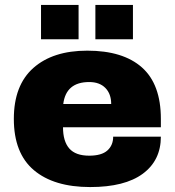

<svg xmlns="http://www.w3.org/2000/svg" viewBox="-20 -745 707 777"><path d="M36 -264Q36 -400 115 -470Q194 -540 333 -540Q478 -540 554.5 -472Q631 -404 631 -264V-230H235Q235 -173 260.5 -144Q286 -115 341 -115Q391 -115 414.5 -136Q438 -157 438 -192H631Q631 -96 558 -42Q485 12 345 12Q198 12 117 -56.5Q36 -125 36 -264ZM430 -324Q430 -365 406.5 -389Q383 -413 341 -413Q247 -413 236 -324ZM146 -725H298V-586H146ZM366 -725H518V-586H366Z"/></svg>

Font: Archivo Black
Style: Regular
Weight: 400
Designer: Hector Gatti
Foundry: Omnibus-Type
Version: Version 1.101; ttfautohint (v1.8)